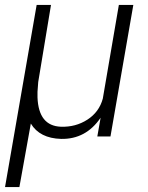

<svg xmlns="http://www.w3.org/2000/svg" viewBox="-30 -548 595 771"><path d="M174.8 -528.3 123.5 -218.8 120.6 -179.7V-156.7Q125 -42.5 214.4 -39.1Q273.9 -37.1 321 -67.6Q368.2 -98.1 382.8 -151.9L447.3 -528.3H505.4L413.6 0H360.8L374 -75.2Q314.9 11.7 215.3 9.8Q129.4 7.3 93.8 -51.8L47.9 203.1H-9.8L117.2 -528.3Z"/></svg>

Font: Roboto Light
Style: Italic
Weight: 300
Italic angle: -12°
Designer: Google
Version: Version 2.134; 2016; ttfautohint (v1.6)